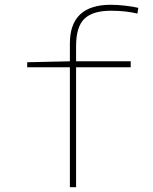

<svg xmlns="http://www.w3.org/2000/svg" viewBox="-20 -785 640 805"><path d="M273 -503H94V-524L273 -528V-603Q273 -765 445 -765Q472 -765 506.5 -761Q541 -757 560 -752L556 -728Q508 -740 445 -740Q369 -740 334 -706.5Q299 -673 299 -592V-528H528V-503H299V0H273Z"/></svg>

Font: Noto Sans Mono UI Thin
Style: Regular
Weight: 250
Monospace: yes
Designer: Monotype Design team
Foundry: Monotype Imaging Inc.
Version: Version 1.000